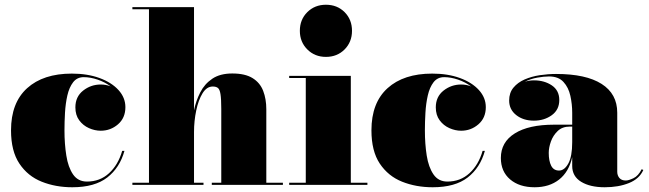

<svg xmlns="http://www.w3.org/2000/svg" viewBox="-20 -780 2740 810"><path d="M505 -143.5Q485.5 -72.5 432.5 -31.2Q379.5 10 285 10Q214.5 10 155.8 -13.5Q97 -37 61.8 -89.8Q26.5 -142.5 26.5 -230Q26.5 -346.5 94.5 -408Q162.5 -469.5 283 -469.5Q349 -469.5 400 -450.8Q451 -432 480 -400Q509 -368 509 -328Q509 -282.5 477.8 -255.5Q446.5 -228.5 405 -228.5Q380 -228.5 355.2 -239.5Q330.5 -250.5 314.2 -272.5Q298 -294.5 298 -327Q298 -372 330.8 -397.8Q363.5 -423.5 405 -423.5Q427 -423.5 447 -415.5Q422 -434 391.5 -444.2Q361 -454.5 333.5 -454.5Q305 -454.5 288.5 -433Q272 -411.5 264.2 -377.5Q256.5 -343.5 254.2 -304.5Q252 -265.5 252 -230Q252 -173 259.8 -123.8Q267.5 -74.5 288.2 -44.2Q309 -14 347 -14Q401.5 -14 440 -49.2Q478.5 -84.5 495.5 -143.5Z M538.5 -9H608.5V-741H538.5V-750H798.5V-314.5Q806.5 -354.5 824.8 -390.2Q843 -426 875.8 -448Q908.5 -470 960 -470Q1014 -470 1045.5 -450.5Q1077 -431 1090.2 -396.8Q1103.5 -362.5 1103.5 -319V-9H1173.5V0H873.5V-9H913.5V-320.5Q913.5 -362.5 910.2 -382.8Q907 -403 899.2 -409Q891.5 -415 877.5 -415Q852 -415 834.5 -386.5Q817 -358 807.8 -313.8Q798.5 -269.5 798.5 -223V-9H838.5V0H538.5Z M1245 -650Q1245 -697.5 1276.5 -728.8Q1308 -760 1355 -760Q1402.5 -760 1433.8 -728.8Q1465 -697.5 1465 -650Q1465 -603 1433.8 -571.5Q1402.5 -540 1355 -540Q1308 -540 1276.5 -571.5Q1245 -603 1245 -650ZM1200 -9H1270V-451H1200V-460H1460V-9H1530V0H1200Z M2025.5 -143.5Q2006 -72.5 1953 -31.2Q1900 10 1805.5 10Q1735 10 1676.2 -13.5Q1617.5 -37 1582.2 -89.8Q1547 -142.5 1547 -230Q1547 -346.5 1615 -408Q1683 -469.5 1803.5 -469.5Q1869.5 -469.5 1920.5 -450.8Q1971.5 -432 2000.5 -400Q2029.5 -368 2029.5 -328Q2029.5 -282.5 1998.2 -255.5Q1967 -228.5 1925.5 -228.5Q1900.5 -228.5 1875.8 -239.5Q1851 -250.5 1834.8 -272.5Q1818.5 -294.5 1818.5 -327Q1818.5 -372 1851.2 -397.8Q1884 -423.5 1925.5 -423.5Q1947.5 -423.5 1967.5 -415.5Q1942.5 -434 1912 -444.2Q1881.5 -454.5 1854 -454.5Q1825.5 -454.5 1809 -433Q1792.5 -411.5 1784.8 -377.5Q1777 -343.5 1774.8 -304.5Q1772.5 -265.5 1772.5 -230Q1772.5 -173 1780.2 -123.8Q1788 -74.5 1808.8 -44.2Q1829.5 -14 1867.5 -14Q1922 -14 1960.5 -49.2Q1999 -84.5 2016 -143.5Z M2317 -254H2394V-304.5Q2394 -340.5 2386.2 -375.8Q2378.5 -411 2357.2 -434.2Q2336 -457.5 2296 -457.5Q2275 -457.5 2246.8 -452.5Q2218.5 -447.5 2194 -435Q2212.5 -441 2232.5 -441Q2276.5 -441 2308 -419.8Q2339.5 -398.5 2339.5 -358Q2339.5 -317 2307.8 -294Q2276 -271 2232.5 -271Q2187.5 -271 2157.8 -294.5Q2128 -318 2128 -356Q2128 -388.5 2146 -410.2Q2164 -432 2193.2 -444.8Q2222.5 -457.5 2257.2 -462.8Q2292 -468 2326 -468Q2452 -468 2518 -426Q2584 -384 2584 -304.5V-55.5Q2584 -40 2593 -29.2Q2602 -18.5 2620 -18.5Q2632 -18.5 2652.5 -28.2Q2673 -38 2687 -66L2694 -63Q2677.5 -25.5 2633.5 -7.8Q2589.5 10 2531 10Q2469.5 10 2431.8 -13Q2394 -36 2394 -80V-117Q2380 -55 2338.8 -22.5Q2297.5 10 2235.5 10Q2171 10 2132 -23.2Q2093 -56.5 2093 -113.5Q2093 -180.5 2151.8 -217.2Q2210.5 -254 2317 -254ZM2338.5 -60.5Q2361 -60.5 2377.5 -90Q2394 -119.5 2394 -180.5V-246H2384Q2352.5 -246 2333 -227.5Q2313.5 -209 2304.2 -183.2Q2295 -157.5 2295 -135Q2295 -101.5 2305.2 -81Q2315.5 -60.5 2338.5 -60.5Z"/></svg>

Font: Bodoni* 24pt Fatface
Style: Regular
Weight: 900
Version: Version 2.3